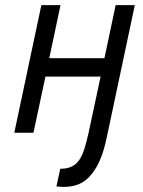

<svg xmlns="http://www.w3.org/2000/svg" viewBox="-20 -520 562 752"><path d="M374 -220H158L111 0H36L142 -500H217L173 -292H389L433 -500H508L402 0Q394 42 383 76Q372 110 357 136Q334 175 304 193.5Q274 212 229 212Q222 212 215 211.5Q208 211 201 210L216 141Q243 141 260.5 132.5Q278 124 290 107Q302 90 310.5 63Q319 36 327 0Z"/></svg>

Font: PT Sans
Style: Italic
Weight: 400
Italic angle: -12°
Designer: A.Korolkova, O.Umpeleva, V.Yefimov
Foundry: ParaType Ltd
Version: Version 2.003W OFL